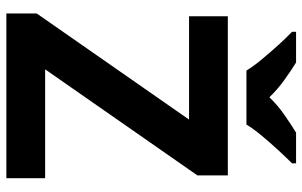

<svg xmlns="http://www.w3.org/2000/svg" viewBox="-198 -776 974 619"><g transform="rotate(90 289.5 -467.0)"><path d="M555 0H24V-98L366 -589H33V-714H546V-616L204 -125H555ZM208 -774Q194 -797 171.5 -824Q149 -851 125.5 -877Q102 -903 83 -921V-934H182Q208 -918 238 -896.5Q268 -875 294 -848Q320 -875 351 -896.5Q382 -918 408 -934H507V-921Q489 -903 465 -877Q441 -851 418.5 -824Q396 -797 382 -774Z"/></g></svg>

Font: Noto Sans Bengali UI
Style: Bold
Weight: 700
Designer: Jelle Bosma - Monotype Design Team
Foundry: Monotype Imaging Inc.
Version: Version 2.003; ttfautohint (v1.8.4.7-5d5b)